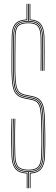

<svg xmlns="http://www.w3.org/2000/svg" viewBox="-20 -907 296 1009"><path d="M128.5 82V-3Q86.2 -3.5 68 -22.9Q49.8 -42.2 48.5 -88.2Q47.5 -127.2 47.1 -156.2Q46.8 -185.2 47.1 -214.5Q47.5 -243.8 48.5 -283H52.5Q51.5 -243.5 51.1 -214.4Q50.8 -185.2 51.1 -156.2Q51.5 -127.2 52.5 -88.2Q53.8 -43.8 71.4 -25.4Q89 -7 130.5 -7Q169.2 -7 186.2 -25.5Q203.2 -44 204.5 -88.2Q205.5 -123.8 205.9 -147.9Q206.2 -172 205.9 -198.1Q205.5 -224.2 204.5 -265.8Q203.5 -311.5 198.4 -336.9Q193.2 -362.2 181 -374Q168.8 -385.8 145.8 -390.2L113.5 -396.8Q84.8 -402.5 71.4 -416.9Q58 -431.2 53.8 -458.4Q49.5 -485.5 48.5 -529.2Q47.8 -567.2 48.6 -617.2Q49.5 -667.2 49.5 -713Q49.5 -758.5 67.2 -777.6Q85 -796.8 127.5 -797V-887H131.5V-797Q170.5 -796.8 187.4 -777.2Q204.2 -757.8 205.5 -711.8Q206.2 -681.2 206.2 -635.5Q206.2 -589.8 205.5 -535H201.5Q202.2 -589.8 202.2 -635.4Q202.2 -681 201.5 -711.8Q200.2 -756.5 184 -774.8Q167.8 -793 129.5 -793Q87.2 -793 70.4 -775.4Q53.5 -757.8 53.5 -713Q53.5 -667 52.6 -617.1Q51.8 -567.2 52.5 -529.2Q53.8 -481.8 58.8 -455.6Q63.8 -429.5 76.6 -417.6Q89.5 -405.8 114.2 -400.8L146.8 -394.2Q174.2 -388.8 187 -373.9Q199.8 -359 203.6 -332.5Q207.5 -306 208.5 -265.8Q209.5 -224.5 209.9 -198.2Q210.2 -172 209.9 -147.9Q209.5 -123.8 208.5 -88.2Q207.2 -43 189.6 -23.2Q172 -3.5 132.5 -3V82ZM120.5 82V4.8Q79.5 2.8 60.8 -19.2Q42 -41.2 40.5 -88Q39.5 -127 39.1 -156.1Q38.8 -185.2 39.1 -214.5Q39.5 -243.8 40.5 -283H44.5Q43.5 -243.8 43.1 -214.5Q42.8 -185.2 43.1 -156.1Q43.5 -127 44.5 -88Q45.8 -42 64.4 -21.1Q83 -0.2 124.5 1V82ZM136.5 82V1Q175.5 -0.5 193.4 -21.5Q211.2 -42.5 212.5 -88Q213.5 -123.5 213.9 -147.8Q214.2 -172 213.9 -198.2Q213.5 -224.5 212.5 -266Q211.5 -306.5 207.4 -333.6Q203.2 -360.8 189.9 -376.5Q176.5 -392.2 147.5 -398L115.2 -404.5Q91.8 -409.2 79.5 -420.6Q67.2 -432 62.5 -457.2Q57.8 -482.5 56.5 -529.2Q55.8 -567.2 56.6 -617.1Q57.5 -667 57.5 -713Q57.5 -756 73.2 -772.5Q89 -789 129.5 -789Q166 -789 181.1 -771.9Q196.2 -754.8 197.5 -711.5Q198.2 -681 198.2 -635.4Q198.2 -589.8 197.5 -535H193.5Q194.2 -589.8 194.2 -635.4Q194.2 -681 193.5 -711.5Q192.2 -753.2 178.2 -769.1Q164.2 -785 129.5 -785Q90.8 -785 76.1 -769.5Q61.5 -754 61.5 -713Q61.5 -667 60.6 -617.2Q59.8 -567.5 60.5 -529.5Q61.5 -483.5 65.9 -459Q70.2 -434.5 82 -423.8Q93.8 -413 116.2 -408.5L148.5 -402Q178.8 -396 192.9 -379.4Q207 -362.8 211.2 -334.6Q215.5 -306.5 216.5 -266Q217.5 -224.5 217.9 -198.2Q218.2 -172 217.9 -147.8Q217.5 -123.5 216.5 -88Q215 -41.5 196.9 -19.5Q178.8 2.5 140.5 4.8V82ZM130.5 -11Q90.8 -11 74.2 -28.2Q57.8 -45.5 56.5 -88.5Q55.5 -127.5 55.1 -156.4Q54.8 -185.2 55.1 -214.4Q55.5 -243.5 56.5 -283H60.5Q59.5 -243.5 59.1 -214.4Q58.8 -185.2 59.1 -156.4Q59.5 -127.5 60.5 -88.5Q61.8 -47 77.1 -31Q92.5 -15 130.5 -15Q165.8 -15 180.5 -31.2Q195.2 -47.5 196.5 -88.5Q197.5 -124 197.9 -148Q198.2 -172 197.9 -198.1Q197.5 -224.2 196.5 -265.5Q195.5 -309.8 191 -333.5Q186.5 -357.2 175.6 -367.9Q164.8 -378.5 144 -382.5L111.5 -389Q80.2 -395.2 65.5 -411.4Q50.8 -427.5 46.1 -456.2Q41.5 -485 40.5 -529Q39.8 -567.2 40.6 -617.2Q41.5 -667.2 41.5 -713Q41.5 -760 59.6 -781.4Q77.8 -802.8 119.5 -804.8V-887H123.5V-801Q81.2 -799.8 63.4 -779.5Q45.5 -759.2 45.5 -713Q45.5 -667.2 44.6 -617.2Q43.8 -567.2 44.5 -529Q45.5 -485.2 49.9 -457.4Q54.2 -429.5 68.4 -414.2Q82.5 -399 112.5 -393L144.8 -386.5Q166.8 -382.2 178.4 -371Q190 -359.8 194.8 -335.1Q199.5 -310.5 200.5 -265.5Q201.5 -224.2 201.9 -198.1Q202.2 -172 201.9 -148Q201.5 -124 200.5 -88.5Q199.2 -45.8 183.5 -28.4Q167.8 -11 130.5 -11ZM209.5 -535Q210.2 -589.8 210.2 -635.5Q210.2 -681.2 209.5 -712Q208.2 -758.2 191 -778.9Q173.8 -799.5 135.5 -801V-887H139.5V-804.8Q177.5 -802.5 194.8 -780.5Q212 -758.5 213.5 -712Q214.2 -681.2 214.2 -635.4Q214.2 -589.5 213.5 -535Z"/></svg>

Font: Big Shoulders Inline Display SC Thin
Style: Regular
Weight: 100
Designer: Patric King
Foundry: XO Type Co
Version: Version 2.002